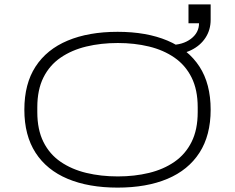

<svg xmlns="http://www.w3.org/2000/svg" viewBox="-20 -843 1071 875"><path d="M516 12Q384 12 288.5 -28Q193 -68 142 -147Q91 -226 91 -343Q91 -461 142 -539.5Q193 -618 288.5 -658Q384 -698 516 -698Q648 -698 743 -658Q838 -618 889 -539.5Q940 -461 940 -343Q940 -226 889 -147Q838 -68 743 -28Q648 12 516 12ZM517 -39Q593 -39 659 -55Q725 -71 775 -105.5Q825 -140 853 -196Q881 -252 881 -332V-354Q881 -434 853 -490Q825 -546 775 -580.5Q725 -615 659 -631Q593 -647 517 -647Q440 -647 373.5 -631Q307 -615 256.5 -580.5Q206 -546 178 -490Q150 -434 150 -354V-332Q150 -252 178 -196Q206 -140 256.5 -105.5Q307 -71 373.5 -55Q440 -39 517 -39ZM755 -594V-638Q813 -638 850 -666Q887 -694 887 -737H839V-823H940V-753Q940 -707 916.5 -671Q893 -635 851 -614.5Q809 -594 755 -594Z"/></svg>

Font: Archivo Expanded Thin
Style: Regular
Weight: 250
Width: 7
Designer: Hector Gatti
Foundry: Omnibus-Type
Version: Version 2.001